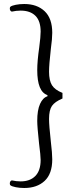

<svg xmlns="http://www.w3.org/2000/svg" viewBox="-20 -766 405 959"><path d="M33 160Q29 158 29 151Q29 138 39 135Q61 140 83 140Q130 140 156.5 113Q183 86 183 33Q183 12 175 -50Q166 -133 166 -162Q166 -216 180 -247Q194 -278 217 -285V-291Q166 -308 166 -416Q166 -460 176 -530Q183 -583 183 -608Q183 -661 157 -687Q131 -713 83 -713Q61 -713 39 -708Q29 -711 29 -724Q29 -731 33 -733Q39 -738 58.5 -742Q78 -746 101 -746Q165 -746 203 -710Q241 -674 241 -602Q241 -573 234 -522Q225 -443 225 -408Q225 -364 239.5 -340.5Q254 -317 292 -302V-274Q254 -258 239.5 -237Q225 -216 225 -172Q225 -139 234 -58Q241 0 241 30Q241 102 203 137.5Q165 173 101 173Q78 173 58.5 169Q39 165 33 160Z"/></svg>

Font: Arima Madurai Light
Style: Regular
Weight: 300
Designer: Joana Correia and Natanael Gama
Foundry: NDISCOVER
Version: Version 1.020